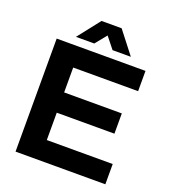

<svg xmlns="http://www.w3.org/2000/svg" viewBox="-154 -982 975 1095"><g transform="rotate(20 333.5 -434.0)"><path d="M67 0V-686H606V-563H212V-412H562V-289H212V-123H612V0ZM167 -733 273 -868H395L500 -733H389L334 -802L278 -733Z"/></g></svg>

Font: Archivo VF Beta
Style: Regular
Weight: 400
Designer: Hector Gatti
Foundry: Omnibus-Type
Version: Version 1.002